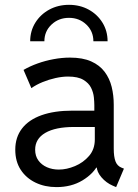

<svg xmlns="http://www.w3.org/2000/svg" viewBox="-20 -764 568 792"><path d="M212.9 7.8Q165 7.8 126.5 -10.7Q87.9 -29.3 65.4 -63.7Q43 -98.1 43 -146.5Q43 -197.8 70.8 -233.9Q98.6 -270 151.4 -288.8Q204.1 -307.6 279.3 -307.6H386.7V-240.2H285.2Q208.5 -240.2 166.7 -215.8Q125 -191.4 125 -146.5Q125 -120.6 138.2 -102.3Q151.4 -84 173.6 -74.2Q195.8 -64.5 222.7 -64.5Q254.9 -64.5 289.3 -78.9Q323.7 -93.3 347.4 -120.8Q371.1 -148.4 371.1 -188.5V-242.2L369.1 -272.5V-330.1Q369.1 -342.8 367.2 -362.5Q365.2 -382.3 355.7 -401.9Q346.2 -421.4 323.7 -434.8Q301.3 -448.2 260.7 -448.2Q236.8 -448.2 209.2 -442.1Q181.6 -436 155.5 -425.3Q129.4 -414.6 109.4 -400.4L77.1 -475.6Q103 -490.7 135 -502.2Q167 -513.7 201.4 -520Q235.8 -526.4 268.6 -526.4Q321.3 -526.4 356.2 -510.7Q391.1 -495.1 411.6 -467.8Q432.1 -440.4 440.7 -405.5Q449.2 -370.6 449.2 -332V-150.4Q449.2 -117.7 456.3 -98.6Q463.4 -79.6 481.4 -72.3L491.2 -68.4L459 7.8L445.3 2Q418 -9.8 398.4 -32.7Q378.9 -55.7 378.9 -78.1L395.5 -72.3H363.3L384.8 -85.9Q365.7 -47.4 320.1 -19.8Q274.4 7.8 212.9 7.8ZM264.6 -744.1Q309.6 -744.1 345.7 -724.4Q381.8 -704.6 402.8 -670.4Q423.8 -636.2 423.8 -593.8H365.2Q365.2 -634.8 336.2 -662.6Q307.1 -690.4 264.6 -690.4Q221.7 -690.4 192.4 -662.6Q163.1 -634.8 163.1 -593.8H104.5Q104.5 -636.2 125.7 -670.4Q147 -704.6 183.3 -724.4Q219.7 -744.1 264.6 -744.1Z"/></svg>

Font: Reddit Sans
Style: Regular
Weight: 400
Designer: Stephen Hutchings
Foundry: Reddit
Version: Version 1.014